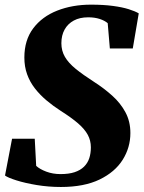

<svg xmlns="http://www.w3.org/2000/svg" viewBox="-20 -772 601 804"><path d="M235 11Q183 11 133.5 2.8Q84 -5.5 48.5 -16.8Q13 -28 1 -37L30.5 -191H125.5L131.5 -77.5Q146.5 -63.5 174 -53.2Q201.5 -43 233.5 -43Q268.5 -43 292.5 -51Q316.5 -59 331.8 -74Q347 -89 353.8 -109.5Q360.5 -130 360.5 -155Q360.5 -183.5 347.5 -207.5Q334.5 -231.5 306.8 -255.5Q279 -279.5 234 -308Q202 -328.5 174.5 -351.8Q147 -375 126 -402Q105 -429 93.5 -461Q82 -493 82 -531Q82 -604 119 -653.2Q156 -702.5 219.5 -727.5Q283 -752.5 361 -752.5Q413.5 -752.5 452.8 -747.2Q492 -742 519 -733.5Q546 -725 561 -716L536 -569H440L431 -675Q418 -686 397 -692.8Q376 -699.5 349.5 -699.5Q314 -699.5 289 -686Q264 -672.5 250.5 -648.2Q237 -624 237 -591Q237 -559.5 251.8 -534Q266.5 -508.5 297.2 -483.5Q328 -458.5 375.5 -428Q416 -402 450.2 -371.2Q484.5 -340.5 505.2 -302Q526 -263.5 526 -215Q526 -154.5 493.8 -103Q461.5 -51.5 396.8 -20.2Q332 11 235 11Z"/></svg>

Font: Merriweather 48pt Black
Style: Italic
Weight: 900
Italic angle: -7.8°
Version: Version 2.101